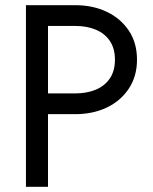

<svg xmlns="http://www.w3.org/2000/svg" viewBox="-20 -720 588 740"><path d="M80 0V-700H270Q338 -700 391.5 -674.5Q445 -649 476.5 -602Q508 -555 508 -490Q508 -426 476.5 -378.5Q445 -331 391.5 -305.5Q338 -280 270 -280H165V0ZM165 -360H270Q315 -360 349.5 -374.5Q384 -389 403.5 -418Q423 -447 423 -490Q423 -533 403.5 -562Q384 -591 349.5 -605.5Q315 -620 270 -620H165Z"/></svg>

Font: Venryn Sans
Style: Regular
Weight: 400
Designer: Owen Earl, indestructible type* (font) & Cristiano Sobral (main changes)
Version: Version 3.600; ttfautohint (v1.8.3)